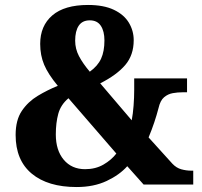

<svg xmlns="http://www.w3.org/2000/svg" viewBox="-20 -744 813 774"><path d="M289 10Q173 10 108 -44Q43 -98 43 -200Q43 -260 68 -297Q93 -334 132 -357.5Q171 -381 213 -398Q174 -445 158 -483Q142 -521 142 -567Q142 -640 191 -682Q240 -724 335 -724Q398 -724 439 -704.5Q480 -685 499.5 -652.5Q519 -620 519 -582Q519 -522 485 -482Q451 -442 384 -408L511 -259Q516 -285 518.5 -318Q521 -351 521 -382V-428H734V-372H717Q696 -372 676.5 -368.5Q657 -365 641.5 -352Q626 -339 619 -308Q612 -281 602 -251Q592 -221 579 -190L675 -84Q691 -67 711 -61.5Q731 -56 751 -56H759V0H559L493 -74Q462 -39 410 -14.5Q358 10 289 10ZM342 -455Q374 -478 387.5 -507.5Q401 -537 401 -581Q401 -618 386.5 -640Q372 -662 342 -662Q312 -662 297.5 -640.5Q283 -619 283 -580Q283 -547 298.5 -517.5Q314 -488 342 -455ZM323 -62Q365 -62 397 -80.5Q429 -99 449 -125L256 -348Q225 -322 215 -285.5Q205 -249 205 -202Q205 -138 237 -100Q269 -62 323 -62Z"/></svg>

Font: Noto Serif Thai SemiCondensed ExtraBold
Style: Regular
Weight: 800
Width: 4
Designer: Monotype Design Team
Foundry: Monotype Imaging Inc.
Version: Version 2.002; ttfautohint (v1.8.4.7-5d5b)